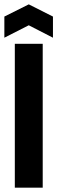

<svg xmlns="http://www.w3.org/2000/svg" viewBox="-22 -861 263 881"><path d="M46 0V-660H174V0ZM-2 -688V-785L110 -841L221 -785V-688L110 -745Z"/></svg>

Font: Bricolage Grotesque 96pt ExtraBold 96pt SemiBold
Style: Regular
Weight: 600
Version: Version 1.001;gftools[0.9.33.dev8+g029e19f]